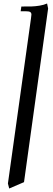

<svg xmlns="http://www.w3.org/2000/svg" viewBox="-20 -766 303 1089"><path d="M24.9 274.9 155.8 -662.1Q158.2 -681.6 158.2 -683.1Q158.2 -693.4 151.4 -697.8Q144.5 -702.1 127 -702.1H97.2L101.1 -729Q141.6 -729 160.6 -729.5Q179.7 -730 204.1 -733.9Q228.5 -737.8 247.1 -746.1L252.9 -717.8L116.2 267.1L32.2 303.2Z"/></svg>

Font: Dihjauti S
Style: Bold Italic
Weight: 700
Italic angle: -9°
Designer: T. Christopher White
Version: Version 3.0.0